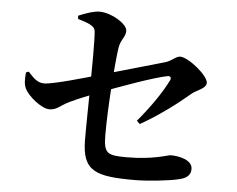

<svg xmlns="http://www.w3.org/2000/svg" viewBox="-53 -836 1107 897"><g transform="rotate(5 500.0 -387.5)"><path d="M608.6 -3C668.8 -3 772.4 -13.7 819.4 -25.8C846.4 -32.7 870.2 -44.8 870.2 -77.3C870.2 -118 812.4 -133.1 767.6 -133.1C755.2 -133.1 689.2 -105.8 564.1 -105.8C471.7 -105.8 455.7 -113.8 455.2 -199.9C454.4 -325.8 471.2 -547.6 481.2 -612.5C487.8 -652.4 510.2 -663.6 510.2 -693.8C510.2 -726 434.9 -772.4 378.4 -772.4C353.6 -772.4 320.1 -761.6 280.1 -744.9L281.1 -729.8C331.3 -714.8 360.6 -703.8 363.3 -680C367.5 -636.9 366.4 -503.8 365.2 -417.3C364.6 -346.5 362.1 -234.4 362.6 -169.5C363.4 -22.6 426.5 -3 608.6 -3ZM596.3 -280 610.7 -265.6C698.9 -315.5 775.5 -373.4 839.8 -428C858.7 -444.9 906.3 -457.3 906.3 -484.1C906.3 -518.2 811.3 -595.8 772.2 -595.8C751.4 -595.8 737.7 -574 704.1 -563.8C644.9 -546.4 482.7 -500.4 404 -477.9C343 -460.4 190.1 -415.7 148.7 -415.7C115.1 -415.7 94.5 -441 73.3 -464.3L60.4 -459.7C58.2 -432.8 56.3 -407.5 65.9 -386.3C81.6 -349.9 147.6 -297.5 183.6 -297.5C218.4 -297.5 230.7 -317.6 273.2 -338.9C313.3 -358.4 368.1 -379.8 412.1 -396.8C484.3 -424.8 660.3 -489.3 720.2 -499.8C734.2 -502.5 740.3 -494.3 734.5 -482C705.7 -422.7 654.8 -349.5 596.3 -280Z"/></g></svg>

Font: Source Han Serif CN VF
Style: Regular
Weight: 250
Designer: Ryoko NISHIZUKA 西塚涼子 (kana & ideographs); Frank Grießhammer (Latin, Greek & Cyrillic); Wenlong ZHANG 张文龙 (bopomofo); San
Foundry: Adobe
Version: Version 2.002;hotconv 1.1.0;makeotfexe 2.6.0